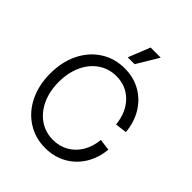

<svg xmlns="http://www.w3.org/2000/svg" viewBox="-255 -1080 1247 1247"><g transform="rotate(45 368.5 -457.0)"><path d="M55 -350Q55 -456 95.5 -539Q136 -622 209 -669Q282 -716 374 -716Q455 -716 519.5 -680Q584 -644 624 -579Q664 -514 672 -428L592 -418Q581 -521 521 -581.5Q461 -642 372 -642Q303 -642 248.5 -605Q194 -568 163.5 -501.5Q133 -435 133 -350Q133 -265 163.5 -198.5Q194 -132 248.5 -94.5Q303 -57 373 -57Q432 -57 480 -84.5Q528 -112 557.5 -162Q587 -212 593 -277L672 -267Q664 -183 624 -119Q584 -55 519 -19.5Q454 16 374 16Q282 16 209 -31Q136 -78 95.5 -161Q55 -244 55 -350ZM490 -930 400 -780H337L397 -930Z"/></g></svg>

Font: MedMera Sans
Style: Regular
Weight: 400
Designer: Kasper Nordkvist
Foundry: UNCUT.wtf
Version: Version 1.300